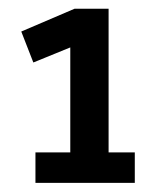

<svg xmlns="http://www.w3.org/2000/svg" viewBox="-20 -679 364 436"><path d="M55.7 -537.1 139.6 -571.3V-333H60.5V-263.7H286.1V-333H226.6V-659.2H149.4L28.3 -607.4Z"/></svg>

Font: Yaldevi Colombo SemiBold
Style: Regular
Weight: 600
Designer: Sol Matas, Denzil Rajitha, Kosala Senevirathne and Pathum Egodawatta
Foundry: Mooniak
Version: Version 1.020 ; ttfautohint (v1.6)